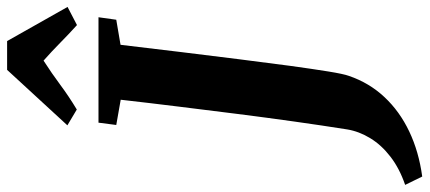

<svg xmlns="http://www.w3.org/2000/svg" viewBox="-445 -686 1208 540"><g transform="rotate(-90 159.0 -416.0)"><path d="M-67.5 167.5 -91 119.5Q-44.5 103.5 -11.8 78.2Q21 53 40.2 21.5Q59.5 -10 65 -43.5Q76 -113 87 -191Q98 -269 108.5 -351.8Q119 -434.5 129.2 -517.8Q139.5 -601 148.5 -680.5L77.5 -693L84 -743H380.5L373.5 -693L303 -681Q293 -596 282.5 -510.2Q272 -424.5 262.2 -346.2Q252.5 -268 243.8 -204Q235 -140 228 -96.8Q221 -53.5 215.5 -38.5Q196 18.5 156 61.2Q116 104 59.2 131Q2.5 158 -67.5 167.5ZM76.5 -830.5 232.5 -1000H313.5L409.5 -830L358.5 -803.5Q332.5 -827 308.5 -850.8Q284.5 -874.5 258.5 -897.5Q222 -874 190.5 -850.5Q159 -827 121 -804Z"/></g></svg>

Font: Merriweather 24pt ExtraBold
Style: Italic
Weight: 800
Italic angle: -7.8°
Version: Version 2.101